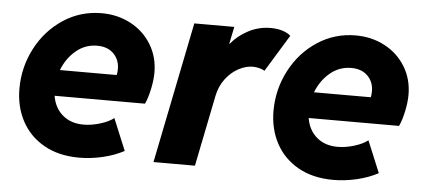

<svg xmlns="http://www.w3.org/2000/svg" viewBox="-42 -619 1575 712"><g transform="rotate(5 745.0 -262.5)"><path d="M30.3 -228.5Q30.3 -308.1 66.9 -378.4Q103.5 -448.7 167.7 -491Q231.9 -533.2 310.1 -533.2Q370.1 -533.2 418.9 -507.1Q467.8 -481 495.8 -434.8Q523.9 -388.7 523.9 -330.6Q523.9 -302.7 516.6 -268.6Q509.3 -234.4 499 -212.9H162.6Q169.9 -168 200.7 -141.8Q231.4 -115.7 278.3 -115.7Q308.6 -115.7 340.8 -125.7Q373 -135.7 390.6 -149.9L439.5 -31.7Q403.8 -12.7 359.9 -2.4Q315.9 7.8 272.9 7.8Q197.3 7.8 142.6 -22.9Q87.9 -53.7 59.1 -107.2Q30.3 -160.6 30.3 -228.5ZM385.3 -309.6Q387.7 -319.3 387.7 -332Q387.7 -366.7 365.2 -389.2Q342.8 -411.6 304.2 -411.6Q259.8 -411.6 225.6 -383.1Q191.4 -354.5 173.8 -309.6Z M655.3 -525.4H804.2L791 -461.9H793Q817.9 -492.7 856.4 -512.9Q895 -533.2 939.5 -533.2Q965.3 -533.2 985.4 -526.4Q1005.4 -519.5 1013.7 -510.3L929.7 -373Q922.4 -377.9 910.2 -381.1Q897.9 -384.3 885.7 -384.3Q859.9 -384.3 832.8 -369.9Q805.7 -355.5 784.9 -328.1Q764.2 -300.8 756.8 -263.7L703.6 0H549.3Z M976.1 -228.5Q976.1 -308.1 1012.7 -378.4Q1049.3 -448.7 1113.5 -491Q1177.7 -533.2 1255.9 -533.2Q1315.9 -533.2 1364.7 -507.1Q1413.6 -481 1441.7 -434.8Q1469.7 -388.7 1469.7 -330.6Q1469.7 -302.7 1462.4 -268.6Q1455.1 -234.4 1444.8 -212.9H1108.4Q1115.7 -168 1146.5 -141.8Q1177.2 -115.7 1224.1 -115.7Q1254.4 -115.7 1286.6 -125.7Q1318.8 -135.7 1336.4 -149.9L1385.3 -31.7Q1349.6 -12.7 1305.7 -2.4Q1261.7 7.8 1218.8 7.8Q1143.1 7.8 1088.4 -22.9Q1033.7 -53.7 1004.9 -107.2Q976.1 -160.6 976.1 -228.5ZM1331.1 -309.6Q1333.5 -319.3 1333.5 -332Q1333.5 -366.7 1311 -389.2Q1288.6 -411.6 1250 -411.6Q1205.6 -411.6 1171.4 -383.1Q1137.2 -354.5 1119.6 -309.6Z"/></g></svg>

Font: Reddit Sans Chocolate ExBold
Style: Italic
Weight: 800
Italic angle: -11.25°
Designer: Stephen Hutchings
Version: Version 1.013